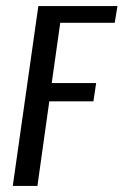

<svg xmlns="http://www.w3.org/2000/svg" viewBox="-20 -611 406 631"><path d="M22 0 106 -591H366L357 -536H178L150 -338H296L287 -278H142L103 0Z"/></svg>

Font: Alumni Sans Thin Medium
Style: Italic
Weight: 500
Italic angle: -8°
Version: Version 1.016